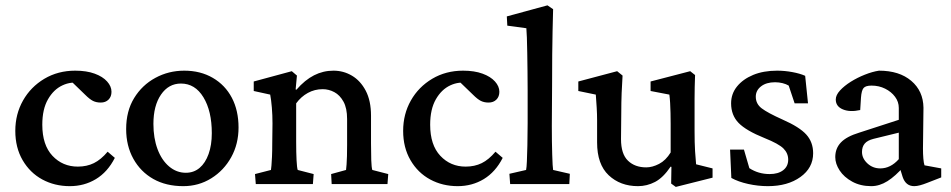

<svg xmlns="http://www.w3.org/2000/svg" viewBox="-20 -699 3609 729"><path d="M245.1 7.8Q187.5 7.8 140.6 -17.6Q93.8 -43 65.9 -90.8Q38.1 -138.7 38.1 -202.1Q38.1 -265.6 67.4 -317.4Q96.7 -369.1 148.4 -399.9Q200.2 -430.7 265.6 -430.7Q308.6 -430.7 339.4 -419.4Q370.1 -408.2 386.7 -389.6Q403.3 -371.1 403.3 -350.6Q403.3 -332 392.1 -320.8Q380.9 -309.6 362.3 -309.6Q345.7 -309.6 333 -315.9Q320.3 -322.3 303.7 -338.9L247.1 -393.6L286.1 -382.8Q251 -390.6 217.3 -375Q183.6 -359.4 162.1 -321.8Q140.6 -284.2 140.6 -225.6Q140.6 -148.4 179.2 -107.4Q217.8 -66.4 275.4 -66.4Q309.6 -66.4 336.4 -79.6Q363.3 -92.8 388.7 -123L416 -99.6Q388.7 -45.9 344.2 -19Q299.8 7.8 245.1 7.8Z M675.8 7.8Q610.4 7.8 562 -19.5Q513.7 -46.9 486.3 -96.2Q459 -145.5 459 -209Q459 -277.3 489.3 -326.7Q519.5 -376 569.8 -403.3Q620.1 -430.7 679.7 -430.7Q741.2 -430.7 788.1 -403.3Q835 -376 860.4 -327.6Q885.7 -279.3 885.7 -214.8Q885.7 -152.3 857.9 -102.1Q830.1 -51.8 782.2 -22Q734.4 7.8 675.8 7.8ZM685.5 -43Q715.8 -43 737.8 -61.5Q759.8 -80.1 772 -114.3Q784.2 -148.4 784.2 -193.4Q784.2 -277.3 752.4 -329.6Q720.7 -381.8 667 -381.8Q620.1 -381.8 591.3 -339.8Q562.5 -297.9 562.5 -228.5Q562.5 -174.8 578.1 -132.8Q593.8 -90.8 622.1 -66.9Q650.4 -43 685.5 -43Z M951.2 0 948.2 -38.1 1008.8 -53.7Q1009.8 -58.6 1010.7 -70.8Q1011.7 -83 1012.7 -103.5Q1013.7 -124 1013.7 -155.3L1014.6 -230.5Q1014.6 -261.7 1012.2 -290.5Q1009.8 -319.3 1005.9 -339.8L943.4 -353.5V-389.6L1087.9 -428.7L1107.4 -412.1L1102.5 -359.4L1105.5 -358.4Q1137.7 -395.5 1172.4 -413.1Q1207 -430.7 1246.1 -430.7Q1284.2 -430.7 1316.4 -411.6Q1348.6 -392.6 1368.7 -354.5Q1388.7 -316.4 1388.7 -259.8V-154.3Q1388.7 -120.1 1389.6 -91.3Q1390.6 -62.5 1393.6 -53.7L1454.1 -38.1L1451.2 0H1239.3L1237.3 -38.1L1293.9 -53.7Q1294.9 -61.5 1295.9 -74.7Q1296.9 -87.9 1297.4 -106.4Q1297.9 -125 1297.9 -149.4V-247.1Q1297.9 -288.1 1284.2 -313Q1270.5 -337.9 1249.5 -349.1Q1228.5 -360.4 1205.1 -360.4Q1174.8 -360.4 1148.9 -346.2Q1123 -332 1104.5 -306.6V-161.1Q1104.5 -119.1 1106 -90.8Q1107.4 -62.5 1110.4 -53.7L1170.9 -38.1L1168 0Z M1717.8 7.8Q1660.2 7.8 1613.3 -17.6Q1566.4 -43 1538.6 -90.8Q1510.7 -138.7 1510.7 -202.1Q1510.7 -265.6 1540 -317.4Q1569.3 -369.1 1621.1 -399.9Q1672.9 -430.7 1738.3 -430.7Q1781.2 -430.7 1812 -419.4Q1842.8 -408.2 1859.4 -389.6Q1876 -371.1 1876 -350.6Q1876 -332 1864.7 -320.8Q1853.5 -309.6 1835 -309.6Q1818.4 -309.6 1805.7 -315.9Q1793 -322.3 1776.4 -338.9L1719.7 -393.6L1758.8 -382.8Q1723.6 -390.6 1689.9 -375Q1656.2 -359.4 1634.8 -321.8Q1613.3 -284.2 1613.3 -225.6Q1613.3 -148.4 1651.9 -107.4Q1690.4 -66.4 1748 -66.4Q1782.2 -66.4 1809.1 -79.6Q1835.9 -92.8 1861.3 -123L1888.7 -99.6Q1861.3 -45.9 1816.9 -19Q1772.5 7.8 1717.8 7.8Z M1917 0 1914.1 -39.1 1977.5 -53.7Q1979.5 -62.5 1980.5 -86.4Q1981.4 -110.4 1982.4 -147.5Q1983.4 -184.6 1983.4 -231.4V-354.5Q1983.4 -389.6 1982.9 -427.2Q1982.4 -464.8 1981.9 -498Q1981.4 -531.2 1980.5 -556.2Q1979.5 -581.1 1978.5 -591.8L1906.2 -601.6L1904.3 -636.7L2058.6 -678.7L2080.1 -664.1Q2079.1 -623 2078.1 -582.5Q2077.1 -542 2076.7 -492.7Q2076.2 -443.4 2076.2 -373L2075.2 -220.7Q2075.2 -159.2 2076.7 -111.8Q2078.1 -64.5 2080.1 -53.7L2143.6 -39.1L2141.6 0Z M2623 -75.2 2685.5 -59.6V-24.4L2545.9 10.7L2528.3 -2L2529.3 -65.4L2526.4 -66.4Q2498 -24.4 2467.3 -8.3Q2436.5 7.8 2402.3 7.8Q2335 7.8 2291 -33.7Q2247.1 -75.2 2247.1 -158.2V-242.2Q2247.1 -265.6 2245.6 -290Q2244.1 -314.5 2242.2 -339.8L2175.8 -353.5V-389.6L2323.2 -428.7L2343.8 -412.1Q2341.8 -382.8 2340.3 -346.2Q2338.9 -309.6 2338.9 -270.5L2337.9 -170.9Q2337.9 -114.3 2364.3 -88.9Q2390.6 -63.5 2433.6 -63.5Q2457 -63.5 2482.4 -76.7Q2507.8 -89.8 2526.4 -120.1V-228.5Q2526.4 -250 2525.9 -270Q2525.4 -290 2524.4 -308.1Q2523.4 -326.2 2521.5 -339.8L2450.2 -353.5V-389.6L2600.6 -428.7L2619.1 -414.1Q2618.2 -389.6 2617.7 -368.2Q2617.2 -346.7 2617.2 -323.7Q2617.2 -300.8 2617.2 -273.4V-201.2Q2617.2 -157.2 2619.1 -125Q2621.1 -92.8 2623 -75.2Z M2895.5 7.8Q2858.4 7.8 2820.8 -0.5Q2783.2 -8.8 2756.8 -23.4L2752 -130.9H2804.7L2825.2 -60.5Q2859.4 -38.1 2902.3 -38.1Q2934.6 -38.1 2953.6 -52.7Q2972.7 -67.4 2972.7 -92.8Q2972.7 -117.2 2954.6 -135.3Q2936.5 -153.3 2882.8 -174.8Q2812.5 -203.1 2784.2 -232.4Q2755.9 -261.7 2755.9 -306.6Q2755.9 -342.8 2778.3 -370.6Q2800.8 -398.4 2839.8 -414.6Q2878.9 -430.7 2930.7 -430.7Q2959 -430.7 2988.3 -425.3Q3017.6 -419.9 3037.1 -411.1L3047.9 -306.6H2997.1L2974.6 -374Q2964.8 -379.9 2951.2 -383.3Q2937.5 -386.7 2922.9 -386.7Q2889.6 -386.7 2869.6 -371.1Q2849.6 -355.5 2849.6 -332Q2849.6 -304.7 2872.1 -287.6Q2894.5 -270.5 2951.2 -245.1Q3015.6 -216.8 3041.5 -188Q3067.4 -159.2 3067.4 -117.2Q3067.4 -61.5 3019 -26.9Q2970.7 7.8 2895.5 7.8Z M3288.1 7.8Q3247.1 7.8 3215.8 -9.3Q3184.6 -26.4 3168 -51.8Q3151.4 -77.1 3151.4 -102.5Q3151.4 -135.7 3172.9 -158.2Q3194.3 -180.7 3242.2 -195.3L3392.6 -244.1V-289.1Q3392.6 -312.5 3378.4 -331.5Q3364.3 -350.6 3340.8 -362.3Q3317.4 -374 3289.1 -374Q3266.6 -374 3258.8 -364.7Q3251 -355.5 3249 -328.1L3246.1 -281.2Q3207 -272.5 3180.2 -283.7Q3153.3 -294.9 3153.3 -321.3Q3153.3 -337.9 3169.4 -355.5Q3185.5 -373 3210.4 -388.7Q3235.4 -404.3 3263.7 -415.5Q3292 -426.8 3317.4 -430.7Q3394.5 -430.7 3439.9 -392.1Q3485.4 -353.5 3486.3 -290L3484.4 -134.8Q3484.4 -114.3 3485.8 -97.2Q3487.3 -80.1 3490.2 -71.3L3553.7 -59.6V-25.4L3501 -4.9Q3486.3 1 3473.6 4.4Q3460.9 7.8 3451.2 7.8Q3418.9 7.8 3407.2 -27.3L3394.5 -68.4L3411.1 -66.4Q3379.9 -30.3 3349.6 -11.2Q3319.3 7.8 3288.1 7.8ZM3322.3 -59.6Q3341.8 -59.6 3359.4 -68.4Q3377 -77.1 3392.6 -94.7V-195.3L3296.9 -171.9Q3273.4 -166 3263.2 -153.8Q3252.9 -141.6 3252.9 -122.1Q3252.9 -97.7 3273.4 -78.6Q3293.9 -59.6 3322.3 -59.6Z"/></svg>

Font: Crimson Pro Medium
Style: Regular
Weight: 500
Designer: Jacques Le Bailly
Foundry: Baron von Fonthausen
Version: Version 1.003